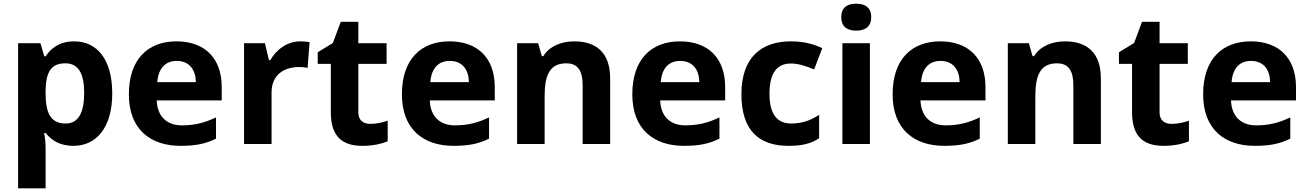

<svg xmlns="http://www.w3.org/2000/svg" viewBox="-20 -780 7083 1040"><path d="M382 -556C303 -556 256 -519 227 -475H220L199 -546H78V240H227V20C227 -6 224 -34 219 -60H227C256 -24 299 10 378 10C501 10 588 -88 588 -274C588 -459 505 -556 382 -556ZM334 -437C404 -437 436 -383 436 -276C436 -169 404 -111 336 -111C253 -111 227 -169 227 -275V-291C229 -389 256 -437 334 -437Z M936 -556C782 -556 678 -460 678 -269C678 -80 794 10 958 10C1042 10 1096 -2 1150 -29V-144C1089 -115 1035 -101 965 -101C881 -101 832 -152 829 -236H1181V-308C1181 -467 1087 -556 936 -556ZM937 -450C1007 -450 1040 -401 1041 -335H832C838 -414 879 -450 937 -450Z M1607 -556C1534 -556 1476 -510 1444 -454H1437L1415 -546H1302V0H1451V-278C1451 -381 1525 -417 1602 -417C1615 -417 1636 -415 1646 -412L1657 -552C1645 -554 1622 -556 1607 -556Z M1986 -109C1947 -109 1921 -129 1921 -171V-434H2074V-546H1921V-662H1826L1783 -547L1701 -497V-434H1772V-171C1772 -30 1845 10 1943 10C1999 10 2048 -1 2080 -15V-126C2049 -116 2019 -109 1986 -109Z M2415 -556C2261 -556 2157 -460 2157 -269C2157 -80 2273 10 2437 10C2521 10 2575 -2 2629 -29V-144C2568 -115 2514 -101 2444 -101C2360 -101 2311 -152 2308 -236H2660V-308C2660 -467 2566 -556 2415 -556ZM2416 -450C2486 -450 2519 -401 2520 -335H2311C2317 -414 2358 -450 2416 -450Z M3091 -556C3023 -556 2958 -532 2923 -476H2915L2895 -546H2781V0H2930V-257C2930 -373 2957 -437 3048 -437C3109 -437 3136 -397 3136 -319V0H3285V-356C3285 -496 3208 -556 3091 -556Z M3663 -556C3509 -556 3405 -460 3405 -269C3405 -80 3521 10 3685 10C3769 10 3823 -2 3877 -29V-144C3816 -115 3762 -101 3692 -101C3608 -101 3559 -152 3556 -236H3908V-308C3908 -467 3814 -556 3663 -556ZM3664 -450C3734 -450 3767 -401 3768 -335H3559C3565 -414 3606 -450 3664 -450Z M4251 10C4327 10 4371 -2 4417 -31V-158C4371 -128 4326 -111 4264 -111C4190 -111 4148 -162 4148 -271C4148 -381 4186 -436 4264 -436C4304 -436 4343 -423 4390 -404L4434 -519C4393 -539 4339 -556 4264 -556C4105 -556 3996 -470 3996 -270C3996 -76 4088 10 4251 10Z M4618 -760C4573 -760 4537 -743 4537 -687C4537 -632 4573 -614 4618 -614C4662 -614 4699 -632 4699 -687C4699 -743 4662 -760 4618 -760ZM4692 -546H4543V0H4692Z M5073 -556C4919 -556 4815 -460 4815 -269C4815 -80 4931 10 5095 10C5179 10 5233 -2 5287 -29V-144C5226 -115 5172 -101 5102 -101C5018 -101 4969 -152 4966 -236H5318V-308C5318 -467 5224 -556 5073 -556ZM5074 -450C5144 -450 5177 -401 5178 -335H4969C4975 -414 5016 -450 5074 -450Z M5749 -556C5681 -556 5616 -532 5581 -476H5573L5553 -546H5439V0H5588V-257C5588 -373 5615 -437 5706 -437C5767 -437 5794 -397 5794 -319V0H5943V-356C5943 -496 5866 -556 5749 -556Z M6326 -109C6287 -109 6261 -129 6261 -171V-434H6414V-546H6261V-662H6166L6123 -547L6041 -497V-434H6112V-171C6112 -30 6185 10 6283 10C6339 10 6388 -1 6420 -15V-126C6389 -116 6359 -109 6326 -109Z M6755 -556C6601 -556 6497 -460 6497 -269C6497 -80 6613 10 6777 10C6861 10 6915 -2 6969 -29V-144C6908 -115 6854 -101 6784 -101C6700 -101 6651 -152 6648 -236H7000V-308C7000 -467 6906 -556 6755 -556ZM6756 -450C6826 -450 6859 -401 6860 -335H6651C6657 -414 6698 -450 6756 -450Z"/></svg>

Font: Noto Traditional Nushu
Style: Bold
Weight: 700
Designer: LIU Zhao
Foundry: LiuZhao Studio
Version: Version 2.003